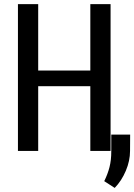

<svg xmlns="http://www.w3.org/2000/svg" viewBox="-20 -731 650 930"><path d="M515.6 0H417.5V-313.5H165V0H66.9V-710.9H165V-389.2H417.5V-710.9H515.6ZM609.9 0.5Q609.9 47.9 589.4 96.4Q568.8 145 535.6 179.2L484.9 146.5Q502 111.8 510.5 78.1Q519 44.4 519 3.4V-79.1H610.4Z"/></svg>

Font: Franco
Style: Regular
Weight: 400
Designer: Google
Version: Version 1.200311; 2013